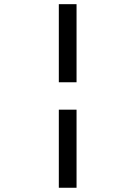

<svg xmlns="http://www.w3.org/2000/svg" viewBox="-20 -719 642 910"><path d="M258.8 -329.1H342.8V-699.2H258.8ZM258.8 170.9H342.8V-199.2H258.8Z"/></svg>

Font: Hack
Style: Regular
Weight: 400
Monospace: yes
Designer: Christopher Simpkins
Foundry: Christopher Simpkins
Version: Version 2.010